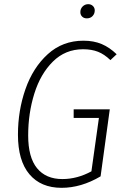

<svg xmlns="http://www.w3.org/2000/svg" viewBox="-20 -889 594 920"><path d="M539 -629 509 -601Q480 -629 449.5 -641Q419 -653 378 -653Q293 -653 233.5 -594Q174 -535 144.5 -440.5Q115 -346 115 -240Q115 -135 157.5 -83Q200 -31 279 -31Q350 -31 418 -68L454 -324H333V-365H506L462 -44Q369 11 275 11Q176 11 121 -54Q66 -119 66 -244Q66 -359 102 -462Q138 -565 209 -629.5Q280 -694 380 -694Q429 -694 467 -678Q505 -662 539 -629ZM365 -831Q365 -847 376 -858Q387 -869 403 -869Q416 -869 425 -860.5Q434 -852 434 -839Q434 -823 423.5 -812Q413 -801 396 -801Q382 -801 373.5 -809.5Q365 -818 365 -831Z"/></svg>

Font: Fira Sans Condensed ExtraLight
Style: Italic
Weight: 275
Width: 3
Italic angle: -8°
Designer: Carrois Corporate & Edenspiekermann AG
Foundry: Carrois Corporate GbR & Edenspiekermann AG
Version: Version 4.203